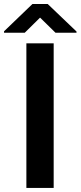

<svg xmlns="http://www.w3.org/2000/svg" viewBox="-53 -924 396 944"><path d="M210.9 -710.9V0H76.7V-710.9ZM181.6 -904.3 323.2 -769V-763.2H219.7L144 -837.4L68.8 -763.2H-33.2V-770L106.4 -904.3Z"/></svg>

Font: Vazirmatn RD UI SemiBold
Style: Regular
Weight: 600
Designer: Saber Rastikerdar
Foundry: Saber Rastikerdar
Version: Version 33.003